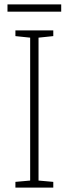

<svg xmlns="http://www.w3.org/2000/svg" viewBox="-20 -852 312 872"><path d="M222 0H50V-26L117 -32V-681L50 -688V-714H222V-688L155 -681V-32L222 -26ZM258 -832V-799H14V-832Z"/></svg>

Font: Noto Sans Sinhala SemiCondensed ExtraLight
Style: Regular
Weight: 200
Width: 4
Designer: Jelle Bosma - Monotype Design Team
Foundry: Monotype Imaging Inc.
Version: Version 2.006; ttfautohint (v1.8.4.7-5d5b)